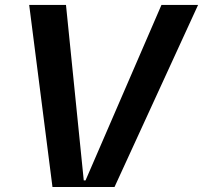

<svg xmlns="http://www.w3.org/2000/svg" viewBox="-20 -747 811 767"><path d="M96.6 -727.3 189.6 0H437.5L771.3 -727.3H625L321.7 -26.3H314.6L243.6 -727.3Z"/></svg>

Font: Riot Sans 2.0
Style: Bold Italic
Weight: 600
Italic angle: -9.39999°
Designer: Rasmus Andersson
Foundry: rsms
Version: Version 3.006;hotconv 1.0.109;makeotfexe 2.5.65596